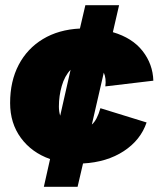

<svg xmlns="http://www.w3.org/2000/svg" viewBox="-20 -620 621 740"><path d="M149 100 173 -7Q102 -32 60.5 -88.5Q19 -145 19 -223Q19 -307 52 -370Q85 -433 145.5 -469.5Q206 -506 288 -510L309 -600H439L415 -496Q490 -474 529.5 -423.5Q569 -373 571 -309L386 -287Q390 -318 380 -340L334 -140Q354 -157 367 -203L545 -148Q522 -80 457 -37.5Q392 5 300 10L279 100ZM207 -210Q207 -190 212 -174L252 -351Q229 -327 218 -288.5Q207 -250 207 -210Z"/></svg>

Font: Work Sans Black
Style: Italic
Weight: 900
Italic angle: -13°
Designer: Wei Huang
Foundry: Wei Huang
Version: Version 2.009; ttfautohint (v1.8.3)